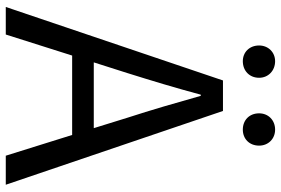

<svg xmlns="http://www.w3.org/2000/svg" viewBox="-170 -778 949 648"><g transform="rotate(90 304.0 -454.5)"><path d="M187 -800C219 -800 243 -822 243 -855C243 -886 219 -909 187 -909C157 -909 134 -886 134 -855C134 -822 157 -800 187 -800ZM418 -800C449 -800 472 -822 472 -855C472 -886 449 -909 418 -909C386 -909 363 -886 363 -855C363 -822 386 -800 418 -800ZM4 0H97L168 -224H436L506 0H604L355 -733H252ZM191 -297 227 -410C253 -493 277 -572 300 -658H304C328 -573 351 -493 378 -410L413 -297Z"/></g></svg>

Font: GenYoGothic2 TW R
Style: Regular
Weight: 400
Version: Version 2.100;PS 2.1;hotconv 16.6.51;makeotf.lib2.5.65220 DE